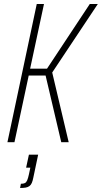

<svg xmlns="http://www.w3.org/2000/svg" viewBox="-20 -708 507 956"><path d="M17 0 163 -688H199L130 -366H214L427 -688H467L240 -347L322 0H285L207 -332H123L52 0ZM80 228 84 207Q97 207 104 203.5Q111 200 115.5 189.5Q120 179 124 160L131 127H110L124 62H170L146 176Q143 192 138.5 202.5Q134 213 126.5 218.5Q119 224 108 226Q97 228 80 228Z"/></svg>

Font: Saira Condensed Thin
Style: Italic
Weight: 250
Width: 3
Italic angle: -12°
Designer: Hector Gatti with collaboration of the Omnibus-Type team
Foundry: Omnibus-Type
Version: Version 1.101